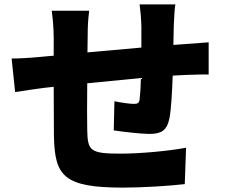

<svg xmlns="http://www.w3.org/2000/svg" viewBox="-20 -812 1040 876"><path d="M33 -545 49 -392C75 -396 148 -407 180 -411L225 -416L226 -192C230 -11 267 44 541 44C633 44 756 36 823 28L829 -138C749 -123 621 -111 529 -111C392 -111 380 -124 378 -217C377 -261 377 -347 378 -432L623 -456C622 -417 620 -383 617 -359C615 -341 607 -338 590 -338C572 -338 531 -344 502 -350L499 -217C538 -211 625 -201 660 -201C714 -201 741 -214 753 -272C761 -312 765 -389 768 -467L825 -470C852 -471 913 -473 932 -472V-619C899 -616 854 -613 826 -611L771 -607L773 -698C774 -727 777 -777 780 -792H617C620 -772 625 -718 625 -691V-595L379 -573L380 -646C380 -695 382 -724 387 -763H216C221 -725 225 -685 225 -637V-558L170 -553C111 -547 60 -545 33 -545Z"/></svg>

Font: Noto Sans TC Black
Style: Regular
Weight: 900
Designer: Ryoko NISHIZUKA 西塚涼子 (kana, bopomofo & ideographs); Paul D. Hunt (Latin, Greek & Cyrillic); Sandoll Communications 산돌커뮤니
Foundry: Adobe
Version: Version 2.004;hotconv 1.0.118;makeotfexe 2.5.65603